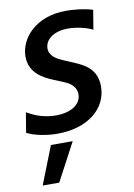

<svg xmlns="http://www.w3.org/2000/svg" viewBox="-88 -608 629 903"><g transform="rotate(-10 226.0 -157.0)"><path d="M153.4 10.7C297.2 10.7 392.4 -66.8 392.4 -173.3C392.4 -258.2 332 -285.2 286.9 -304.7L239.3 -324.9C213.1 -336.3 175.4 -353.7 175.4 -392.4C175.4 -432.9 216.3 -468 286.2 -468C327.4 -468 375.7 -456.3 403.4 -441.8L418.7 -534.1C380.7 -546.9 327.4 -551.8 291.5 -551.8C144.9 -551.8 66.8 -458.1 66.8 -372.2C66.8 -291.2 135.7 -260.3 174 -244L220.5 -224.8C240.4 -216.6 281.6 -198.9 281.6 -155.2C281.6 -108 234.4 -75.3 160.5 -75.3C111.5 -75.3 66.1 -89.1 23.4 -114.7L7.5 -19.2C44 -0.4 100.5 10.7 153.4 10.7ZM41.2 238.6H120.4L216.6 57.5H112.6Z"/></g></svg>

Font: TID UI Medium
Style: Italic
Weight: 500
Italic angle: -9.39999°
Designer: The TID Project Authors
Foundry: Bakken & Bæck
Version: Version 1.001;hotconv 1.0.109;makeotfexe 2.5.65596